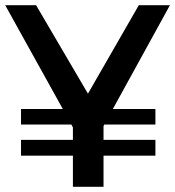

<svg xmlns="http://www.w3.org/2000/svg" viewBox="-20 -720 675 740"><path d="M635 -700H515L319 -359L119 -700H0L222 -300H61V-240H255L261 -229V-181H61V-120H261V0H379V-120H579V-181H379V-234L382 -240H579V-300H415Z"/></svg>

Font: Argentum Sans
Style: Regular
Weight: 400
Designer: Julieta Ulanovsky
Foundry: Julieta Ulanovsky
Version: Version 5.001;March 29, 2019;FontCreator 11.5.0.2425 64-bit